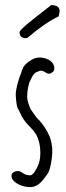

<svg xmlns="http://www.w3.org/2000/svg" viewBox="-20 -738 262 762"><path d="M90.3 -588.9C137.7 -629.4 178.7 -657.2 212.9 -672.9C215.3 -685.5 216.8 -691.4 216.8 -693.4C216.8 -709.5 205.6 -717.8 182.6 -717.8C178.7 -713.9 168 -705.6 149.9 -691.9L118.2 -667C80.6 -637.7 57.6 -616.7 57.6 -610.4C57.6 -594.7 65.9 -586.4 84.5 -586.4ZM195.3 -461.4C196.8 -472.7 193.4 -481.4 188 -488.8C177.2 -502 155.8 -509.8 137.7 -509.8C131.3 -509.8 126 -509.3 120.6 -507.3C103.5 -502 85.9 -489.3 75.2 -475.6C71.8 -471.2 67.4 -459 64.9 -452.1V-451.2C54.2 -425.8 43 -386.7 42.5 -363.8C42.5 -352.5 44.9 -324.2 48.8 -311.5C51.3 -306.6 53.7 -302.7 56.2 -297.4C59.6 -291 62.5 -283.7 66.4 -276.9H65.9C75.7 -258.8 87.9 -246.1 99.6 -233.9C107.9 -225.1 115.7 -216.3 121.6 -207C133.8 -187.5 140.1 -159.2 140.1 -132.3C140.1 -112.3 137.2 -92.8 129.4 -77.6L126 -70.8C121.1 -61 113.3 -47.4 103 -42.5C95.2 -41.5 85.9 -43.5 78.6 -46.4C78.6 -46.4 73.2 -49.8 69.8 -51.8C64 -55.2 59.6 -58.6 53.2 -59.1C34.2 -59.6 19 -49.3 28.3 -28.8C34.7 -13.7 67.9 6.8 105 4.4C133.3 2 150.9 -23.4 163.1 -40.5L169.9 -49.8L169.4 -49.3C178.2 -60.5 187.5 -106.4 187.5 -139.2C187.5 -147 187 -154.3 186 -159.7V-159.2C182.6 -188.5 173.8 -206.1 158.7 -230.5C148.9 -246.1 140.6 -254.9 134.3 -262.2V-261.7C130.9 -265.6 127.4 -268.6 125 -272C120.6 -276.9 105 -299.8 101.6 -304.7V-304.2C99.6 -308.6 91.8 -329.6 90.8 -333.5C88.9 -339.8 87.9 -348.1 87.9 -356.9C87.9 -374.5 91.8 -394.5 96.2 -409.7C96.2 -409.7 102.5 -423.8 104 -426.3C111.3 -441.4 117.7 -450.7 131.3 -454.1C135.7 -456.5 139.2 -457.5 142.6 -457.5C150.4 -457.5 156.7 -453.1 163.1 -449.2H162.6C175.8 -440.9 185.5 -447.8 192.9 -456.1Z"/></svg>

Font: Amatic Mod Bold ONEptTWO
Style: Bold
Weight: 700
Designer: David Occhino Design
Foundry: David Occhino Design
Version: Version 1.2